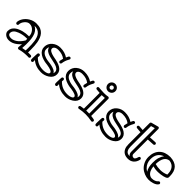

<svg xmlns="http://www.w3.org/2000/svg" viewBox="253 -1956 3224 3224"><g transform="rotate(45 1865.0 -344.0)"><path d="M371.1 -170.9Q369.1 -187.5 369.1 -206.1H351.1Q271 -206.1 193.8 -176.8Q95.2 -139.6 95.2 -70.8Q95.2 -45.4 118.2 -31.2Q137.2 -20 168 -20Q198.7 -20 229.7 -33.4Q260.7 -46.9 287.1 -68.4Q334 -107.4 371.1 -170.9ZM488.8 -49.8Q490.2 -64.5 490.2 -108.4Q490.2 -152.3 488.5 -192.1Q486.8 -231.9 481 -269Q475.1 -306.2 463.4 -338.9Q451.7 -371.6 431.6 -395.5Q387.2 -448.2 308.1 -448.2Q306.6 -448.2 305.7 -447.5Q304.7 -446.8 303.2 -446.8H305.2Q383.8 -404.3 407.2 -305.7Q420.4 -251.5 421.6 -202.9Q422.9 -154.3 422.9 -126.5Q422.9 -82.5 418.9 -38.1Q454.1 -45.4 488.8 -49.8ZM570.8 -55.2 606 -54.2Q616.7 -53.2 623.3 -45.9Q629.9 -38.6 629.9 -28.1Q629.9 -17.6 622.8 -9.8Q615.7 -2 605 -2H603Q594.7 -2.9 585.9 -2.9H568.8Q479.5 -2.9 396 21L389.2 22Q377.9 22 370.8 13.4Q363.8 4.9 363.8 -3.9V-7.8Q363.8 -8.8 366.2 -27.6Q368.7 -46.4 371.1 -80.1Q272 30.8 165 30.8Q115.7 30.8 81.1 3.4Q43.9 -25.4 43.9 -66.4Q43.9 -107.4 59.8 -135.3Q75.7 -163.1 101.6 -183.8Q127.4 -204.6 160.4 -218.5Q193.4 -232.4 227.5 -241.2Q291 -256.8 351.1 -256.8H362.8Q362.8 -318.8 323.2 -365.2Q281.2 -414.1 221.2 -414.1Q176.3 -414.1 137.2 -368.2Q99.1 -323.7 99.1 -274.9Q99.1 -265.1 91.1 -258.5Q83 -252 72.8 -252Q62.5 -252 54.7 -260Q46.9 -268.1 46.9 -284.7Q46.9 -301.3 55.2 -326.9Q63.5 -352.5 79.3 -377.2Q95.2 -401.9 117.9 -423.8Q140.6 -445.8 169.9 -462.9Q232.4 -499 297.1 -499Q361.8 -499 400.6 -481.9Q439.5 -464.8 465.6 -435.5Q491.7 -406.2 506.8 -367.7Q522 -329.1 529.8 -286.1Q542 -218.8 542 -113.8L541 -54.2Z M1087.9 -107.9Q1094.7 -126 1094.7 -142.6Q1094.7 -159.2 1086.7 -174.3Q1078.6 -189.5 1065.4 -200.4Q1052.2 -211.4 1035.2 -219Q1018.1 -226.6 1000 -231.9Q981.9 -237.3 964.4 -241Q946.8 -244.6 929.9 -248.5Q913.1 -252.4 891.8 -256.8Q870.6 -261.2 849.4 -266.8Q828.1 -272.5 808.3 -280.8Q788.6 -289.1 772.5 -300.8Q737.3 -325.7 729 -366.2Q716.8 -339.8 716.8 -314Q716.8 -288.1 725.8 -270.5Q734.9 -252.9 749.8 -239.7Q764.6 -226.6 783.7 -217.5Q802.7 -208.5 823.2 -202.1Q859.4 -191.9 886.5 -189Q913.6 -186 931.4 -183.3Q949.2 -180.7 968.8 -176.3Q988.3 -171.9 1007.8 -165.8Q1027.3 -159.7 1043.9 -151.4Q1080.6 -132.8 1087.9 -107.9ZM1031.7 -395Q968.8 -444.8 870.6 -444.8Q811.5 -444.8 786.6 -412.6Q777.8 -400.9 777.8 -384.8Q777.8 -368.7 787.6 -357.2Q797.4 -345.7 812.5 -336.9Q827.6 -328.1 846.4 -321.8Q865.2 -315.4 883.5 -311Q901.9 -306.6 917.7 -303.7Q933.6 -300.8 955.3 -296.4Q977.1 -292 1012.9 -281Q1048.8 -270 1078.6 -252Q1146 -210 1146 -139.2Q1146 -61 1071.8 -13.7Q1005.4 28.8 928.7 28.8Q800.3 28.8 712.9 -45.9V-29.3Q712.9 -21.5 713.9 -14.2V-12.2Q713.9 -2.4 707.3 5.4Q700.7 13.2 690.2 13.2Q679.7 13.2 671.6 6.6Q663.6 0 662.6 -9.8Q661.6 -19.5 661.6 -29.3V-49.8Q661.6 -88.9 664.1 -118.9Q666.5 -148.9 667.2 -154.3Q668 -159.7 675 -166.3Q682.1 -172.9 693.1 -172.9Q704.1 -172.9 710.9 -165Q717.8 -157.2 717.8 -147.9V-145Q716.3 -131.8 714.8 -113.8Q799.8 -22.9 928.7 -22.9Q986.3 -22.9 1022 -42Q1045.9 -54.7 1045.9 -74.2Q1045.9 -115.2 914.6 -134.3Q901.4 -136.2 877.2 -138.9Q853 -141.6 812.3 -153.6Q771.5 -165.5 738.8 -186.5Q666 -233.4 666 -311Q666 -393.6 730 -446.8Q788.6 -496.1 870.6 -496.1Q976.6 -496.1 1050.8 -444.8Q1069.3 -490.7 1082.5 -497.1Q1088.9 -500 1097.4 -500Q1106 -500 1113.3 -492.4Q1120.6 -484.9 1120.6 -476.1Q1120.6 -467.3 1109.4 -448.2Q1077.1 -393.1 1068.8 -326.2Q1067.4 -316.9 1060.1 -310.5Q1052.7 -304.2 1042.5 -304.2Q1032.2 -304.2 1024.9 -312.3Q1017.6 -320.3 1017.6 -330.1V-334Q1022.9 -364.3 1031.7 -395Z M1659.7 -107.9Q1666.5 -126 1666.5 -142.6Q1666.5 -159.2 1658.4 -174.3Q1650.4 -189.5 1637.2 -200.4Q1624 -211.4 1606.9 -219Q1589.8 -226.6 1571.8 -231.9Q1553.7 -237.3 1536.1 -241Q1518.6 -244.6 1501.7 -248.5Q1484.9 -252.4 1463.6 -256.8Q1442.4 -261.2 1421.1 -266.8Q1399.9 -272.5 1380.1 -280.8Q1360.4 -289.1 1344.2 -300.8Q1309.1 -325.7 1300.8 -366.2Q1288.6 -339.8 1288.6 -314Q1288.6 -288.1 1297.6 -270.5Q1306.6 -252.9 1321.5 -239.7Q1336.4 -226.6 1355.5 -217.5Q1374.5 -208.5 1395 -202.1Q1431.2 -191.9 1458.3 -189Q1485.4 -186 1503.2 -183.3Q1521 -180.7 1540.5 -176.3Q1560.1 -171.9 1579.6 -165.8Q1599.1 -159.7 1615.7 -151.4Q1652.3 -132.8 1659.7 -107.9ZM1603.5 -395Q1540.5 -444.8 1442.4 -444.8Q1383.3 -444.8 1358.4 -412.6Q1349.6 -400.9 1349.6 -384.8Q1349.6 -368.7 1359.4 -357.2Q1369.1 -345.7 1384.3 -336.9Q1399.4 -328.1 1418.2 -321.8Q1437 -315.4 1455.3 -311Q1473.6 -306.6 1489.5 -303.7Q1505.4 -300.8 1527.1 -296.4Q1548.8 -292 1584.7 -281Q1620.6 -270 1650.4 -252Q1717.8 -210 1717.8 -139.2Q1717.8 -61 1643.6 -13.7Q1577.1 28.8 1500.5 28.8Q1372.1 28.8 1284.7 -45.9V-29.3Q1284.7 -21.5 1285.6 -14.2V-12.2Q1285.6 -2.4 1279.1 5.4Q1272.5 13.2 1262 13.2Q1251.5 13.2 1243.4 6.6Q1235.4 0 1234.4 -9.8Q1233.4 -19.5 1233.4 -29.3V-49.8Q1233.4 -88.9 1235.8 -118.9Q1238.3 -148.9 1239 -154.3Q1239.7 -159.7 1246.8 -166.3Q1253.9 -172.9 1264.9 -172.9Q1275.9 -172.9 1282.7 -165Q1289.6 -157.2 1289.6 -147.9V-145Q1288.1 -131.8 1286.6 -113.8Q1371.6 -22.9 1500.5 -22.9Q1558.1 -22.9 1593.8 -42Q1617.7 -54.7 1617.7 -74.2Q1617.7 -115.2 1486.3 -134.3Q1473.1 -136.2 1449 -138.9Q1424.8 -141.6 1384 -153.6Q1343.3 -165.5 1310.5 -186.5Q1237.8 -233.4 1237.8 -311Q1237.8 -393.6 1301.8 -446.8Q1360.4 -496.1 1442.4 -496.1Q1548.3 -496.1 1622.6 -444.8Q1641.1 -490.7 1654.3 -497.1Q1660.6 -500 1669.2 -500Q1677.7 -500 1685.1 -492.4Q1692.4 -484.9 1692.4 -476.1Q1692.4 -467.3 1681.2 -448.2Q1648.9 -393.1 1640.6 -326.2Q1639.2 -316.9 1631.8 -310.5Q1624.5 -304.2 1614.3 -304.2Q1604 -304.2 1596.7 -312.3Q1589.4 -320.3 1589.4 -330.1V-334Q1594.7 -364.3 1603.5 -395Z M1993.2 -425.8Q1968.3 -421.9 1926.3 -421.9H1922.4V-54.2Q1931.6 -55.2 1940.4 -55.2Q1958 -55.2 1971.2 -55.2Q1984.4 -55.2 1993.2 -54.2ZM1987.3 -629.9Q1987.3 -645 1976.8 -655.5Q1966.3 -666 1951.2 -666Q1936 -666 1925.8 -655.5Q1915.5 -645 1915.5 -629.9Q1915.5 -614.7 1925.8 -604.5Q1936 -594.2 1951.2 -594.2Q1966.3 -594.2 1976.8 -604.5Q1987.3 -614.7 1987.3 -629.9ZM2109.4 12.2Q2028.8 -3.9 1959 -3.9Q1889.2 -3.9 1808.6 12.2Q1797.4 12.2 1790.3 3.9Q1783.2 -4.4 1783.2 -13.7Q1783.2 -22.9 1788.8 -30.3Q1794.4 -37.6 1807.4 -40.3Q1820.3 -43 1837.6 -45.2Q1855 -47.4 1871.6 -49.8V-423.8L1796.4 -430.2Q1786.6 -431.6 1780.5 -439Q1774.4 -446.3 1774.4 -457.3Q1774.4 -468.3 1783.2 -474.6Q1792 -481 1800.3 -481H1803.2Q1803.7 -481 1814.5 -479.7Q1825.2 -478.5 1842.3 -477.1Q1888.7 -473.1 1927.2 -473.1Q1981 -473.1 2014.2 -481H2019.5Q2030.8 -481 2038.1 -473.4Q2045.4 -465.8 2045.4 -456.1L2044.4 -49.8Q2061.5 -47.4 2078.9 -45.2Q2096.2 -43 2109.9 -40Q2135.3 -35.2 2135.3 -14.2Q2135.3 -2.9 2127 4.6Q2118.7 12.2 2109.4 12.2ZM2038.6 -629.9Q2038.6 -593.3 2013.2 -568.4Q1986.8 -543 1951.2 -543Q1915 -543 1889.6 -568.4Q1864.3 -593.8 1864.3 -629.9Q1864.3 -666 1889.6 -691.4Q1915 -716.8 1951.2 -716.8Q1986.8 -716.8 2013.2 -691.4Q2038.6 -666.5 2038.6 -629.9Z M2618.7 -107.9Q2625.5 -126 2625.5 -142.6Q2625.5 -159.2 2617.4 -174.3Q2609.4 -189.5 2596.2 -200.4Q2583 -211.4 2565.9 -219Q2548.8 -226.6 2530.8 -231.9Q2512.7 -237.3 2495.1 -241Q2477.5 -244.6 2460.7 -248.5Q2443.8 -252.4 2422.6 -256.8Q2401.4 -261.2 2380.1 -266.8Q2358.9 -272.5 2339.1 -280.8Q2319.3 -289.1 2303.2 -300.8Q2268.1 -325.7 2259.8 -366.2Q2247.6 -339.8 2247.6 -314Q2247.6 -288.1 2256.6 -270.5Q2265.6 -252.9 2280.5 -239.7Q2295.4 -226.6 2314.5 -217.5Q2333.5 -208.5 2354 -202.1Q2390.1 -191.9 2417.2 -189Q2444.3 -186 2462.2 -183.3Q2480 -180.7 2499.5 -176.3Q2519 -171.9 2538.6 -165.8Q2558.1 -159.7 2574.7 -151.4Q2611.3 -132.8 2618.7 -107.9ZM2562.5 -395Q2499.5 -444.8 2401.4 -444.8Q2342.3 -444.8 2317.4 -412.6Q2308.6 -400.9 2308.6 -384.8Q2308.6 -368.7 2318.4 -357.2Q2328.1 -345.7 2343.3 -336.9Q2358.4 -328.1 2377.2 -321.8Q2396 -315.4 2414.3 -311Q2432.6 -306.6 2448.5 -303.7Q2464.4 -300.8 2486.1 -296.4Q2507.8 -292 2543.7 -281Q2579.6 -270 2609.4 -252Q2676.8 -210 2676.8 -139.2Q2676.8 -61 2602.5 -13.7Q2536.1 28.8 2459.5 28.8Q2331.1 28.8 2243.7 -45.9V-29.3Q2243.7 -21.5 2244.6 -14.2V-12.2Q2244.6 -2.4 2238 5.4Q2231.4 13.2 2220.9 13.2Q2210.4 13.2 2202.4 6.6Q2194.3 0 2193.4 -9.8Q2192.4 -19.5 2192.4 -29.3V-49.8Q2192.4 -88.9 2194.8 -118.9Q2197.3 -148.9 2198 -154.3Q2198.7 -159.7 2205.8 -166.3Q2212.9 -172.9 2223.9 -172.9Q2234.9 -172.9 2241.7 -165Q2248.5 -157.2 2248.5 -147.9V-145Q2247.1 -131.8 2245.6 -113.8Q2330.6 -22.9 2459.5 -22.9Q2517.1 -22.9 2552.7 -42Q2576.7 -54.7 2576.7 -74.2Q2576.7 -115.2 2445.3 -134.3Q2432.1 -136.2 2408 -138.9Q2383.8 -141.6 2343 -153.6Q2302.2 -165.5 2269.5 -186.5Q2196.8 -233.4 2196.8 -311Q2196.8 -393.6 2260.7 -446.8Q2319.3 -496.1 2401.4 -496.1Q2507.3 -496.1 2581.5 -444.8Q2600.1 -490.7 2613.3 -497.1Q2619.6 -500 2628.2 -500Q2636.7 -500 2644 -492.4Q2651.4 -484.9 2651.4 -476.1Q2651.4 -467.3 2640.1 -448.2Q2607.9 -393.1 2599.6 -326.2Q2598.1 -316.9 2590.8 -310.5Q2583.5 -304.2 2573.2 -304.2Q2563 -304.2 2555.7 -312.3Q2548.3 -320.3 2548.3 -330.1V-334Q2553.7 -364.3 2562.5 -395Z M2978.5 -27.8Q2945.3 -56.6 2945.3 -100.1V-660.2L2875.5 -640.1V-158.2Q2875.5 -51.8 2940.9 -33.2Q2959.5 -28.3 2978.5 -27.8ZM2996.6 -493.2Q3057.1 -495.1 3118.2 -500H3120.1Q3130.9 -500 3138.2 -492.4Q3145.5 -484.9 3145.5 -475.1Q3145.5 -465.3 3138.9 -457.8Q3132.3 -450.2 3122.6 -449.2Q3047.9 -443.4 2996.6 -441.9V-100.1Q2996.6 -70.8 3026.4 -58.6Q3034.7 -55.2 3045.7 -55.2Q3056.6 -55.2 3065.2 -62.3Q3073.7 -69.3 3079.6 -80.1Q3087.4 -94.2 3092.3 -113.3Q3099.6 -143.1 3120.1 -143.1Q3131.3 -143.1 3138.4 -134.5Q3145.5 -126 3145.5 -117.2V-111.8Q3131.3 -46.9 3089.8 -11.5Q3048.3 23.9 2987.3 23.9Q2877 23.9 2838.4 -66.4Q2823.2 -101.6 2823.2 -158.2V-442.9Q2801.3 -444.3 2779.1 -445.8Q2756.8 -447.3 2740.7 -449.2Q2711.4 -452.1 2711.4 -475.1Q2711.4 -486.3 2720 -493.2Q2728.5 -500 2737.3 -500H2739.3L2823.2 -494.1V-660.2Q2823.2 -668.5 2828.6 -675.5Q2834 -682.6 2842.3 -685.1L2964.4 -717.8Q2966.3 -719.2 2974.4 -719.2Q2982.4 -719.2 2989.5 -710.9Q2996.6 -702.6 2996.6 -692.9Z M3389.6 -437Q3261.2 -390.6 3261.2 -242.2Q3261.2 -148.9 3325.7 -85.9Q3345.7 -66.4 3371.6 -53.2Q3329.6 -115.7 3329.6 -224.1Q3329.6 -300.8 3340.8 -338.4Q3358.4 -397.9 3389.6 -437ZM3381.3 -245.1Q3436 -228 3506.8 -228Q3577.6 -228 3644.5 -257.8V-266.1Q3644.5 -384.3 3568.8 -429.2Q3542.5 -444.8 3505.4 -450.2Q3386.2 -436.5 3381.3 -245.1ZM3695.3 -267.1 3694.3 -238.8Q3689.5 -198.2 3565.4 -181.2Q3525.9 -175.8 3481.7 -175.8Q3437.5 -175.8 3382.3 -190.9Q3393.1 -80.1 3456.5 -41Q3480 -26.9 3502.7 -26.9Q3525.4 -26.9 3541 -30Q3556.6 -33.2 3571.8 -39.1Q3606 -53.2 3619.6 -73.2Q3627.9 -83 3638.9 -83Q3649.9 -83 3657.7 -75Q3665.5 -66.9 3665.5 -56.9Q3665.5 -46.9 3659.2 -41Q3638.2 -8.3 3581.1 10.7Q3475.1 45.4 3377.4 4.9Q3274.9 -37.1 3231.9 -136.7Q3210.4 -185.5 3210.4 -244.9Q3210.4 -304.2 3229 -352.8Q3247.6 -401.4 3281.7 -434.6Q3351.6 -502.9 3474.6 -502.9Q3695.3 -493.7 3695.3 -267.1Z"/></g></svg>

Font: Ribeye Marrow
Style: Regular
Weight: 400
Designer: Astigmatic (AOETI)
Foundry: Astigmatic (AOETI)
Version: Version 1.000